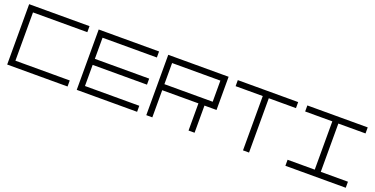

<svg xmlns="http://www.w3.org/2000/svg" viewBox="-24 -1296 3793 1943"><g transform="rotate(20 1872.5 -325.0)"><path d="M115 -585V-65H700V0H50V-65V-585V-650H700V-585ZM115 -585Z M864 -585V-357.5H1449V-292.5H864V-65H1449V0H799V-65V-585V-650H1449V-585ZM864 -585Z M1613 -650H1548V0H1613V-292.5H2003V0H2068V-292.5H2198V-325V-650H2133ZM1613 -585H2133V-357.5H1613ZM1613 -585Z M2654.5 -585V0H2589.5V-585H2297V-650H2947V-585ZM2654.5 -585Z M3403.5 -65H3696V0H3046V-65H3338.5V-585H3046V-650H3696V-585H3403.5ZM3403.5 -65Z"/></g></svg>

Font: skuare
Style: Regular
Weight: 400
Designer: Dinesh Verma
Version: 0.0.1;FontRapid 1.4.1